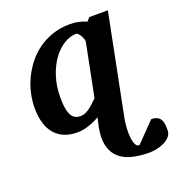

<svg xmlns="http://www.w3.org/2000/svg" viewBox="-132 -608 877 946"><g transform="rotate(-20 306.5 -135.5)"><path d="M382.8 -390.1Q384.3 -395 381.3 -404.3Q378.4 -413.6 373.5 -422.6Q368.7 -431.6 362.5 -438.2Q356.4 -444.8 351.1 -444.8Q319.3 -444.8 287.1 -425Q254.9 -405.3 229 -369.9Q203.1 -334.5 187 -284.7Q170.9 -234.9 170.9 -174.8Q170.9 -147.9 173.8 -126Q176.8 -104 183.6 -88.6Q190.4 -73.2 202.4 -64.7Q214.4 -56.2 232.9 -56.2Q248 -56.2 261 -62Q273.9 -67.9 285.4 -76.7Q296.9 -85.4 307.4 -95.7Q317.9 -106 328.1 -115.2ZM612.8 154.8Q612.8 174.8 600.1 189Q587.4 203.1 568.8 211.9Q550.3 220.7 529.5 224.9Q508.8 229 492.2 229Q442.4 229 401.9 219Q361.3 209 334.5 185.1Q307.6 161.1 297.9 121.3Q288.1 81.5 299.8 22L310.1 -22Q279.8 -4.9 250 4.6Q220.2 14.2 192.9 14.2Q152.8 14.2 123 1.5Q93.3 -11.2 73.5 -35.2Q53.7 -59.1 43.9 -93.5Q34.2 -127.9 34.2 -170.9Q34.2 -208.5 43 -247.3Q51.8 -286.1 69.3 -322.8Q86.9 -359.4 112.5 -391.6Q138.2 -423.8 172.1 -448Q206.1 -472.2 247.6 -486.1Q289.1 -500 337.9 -500Q362.8 -500 385.3 -494.9Q407.7 -489.7 424.8 -481.9L440.9 -500H538.1L434.1 22Q428.7 48.3 427 76.7Q425.3 105 428 127.9Q430.7 150.9 438 165Q445.3 179.2 458 176.8L555.2 77.1Q576.7 77.1 588.4 84.5Q600.1 91.8 605.5 103.3Q610.8 114.7 611.8 128.4Q612.8 142.1 612.8 154.8Z"/></g></svg>

Font: Charis SIL APac
Style: Bold Italic
Weight: 700
Italic angle: -11°
Foundry: SIL International
Version: Version 5.000